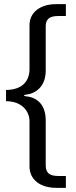

<svg xmlns="http://www.w3.org/2000/svg" viewBox="-20 -743 364 924"><path d="M122 -622V-411C122 -352 87 -311 9 -310V-256C86 -256 122 -207 122 -160V58C122 121 173 161 251 161H297V104H263C214 104 200 87 200 50V-166C199 -247 151 -276 102 -280C93 -281 94 -286 102 -287C152 -292 199 -326 200 -401V-614C200 -647 212 -666 262 -666H297V-723H249C176 -723 122 -685 122 -622Z"/></svg>

Font: United Sans
Style: Regular
Weight: 400
Designer: Pablo Impallari, Rodrigo Fuenzalida (Modified by Dan O. Williams)
Version: Version 1.000;PS 001.000;hotconv 1.0.88;makeotf.lib2.5.64775